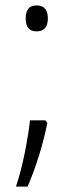

<svg xmlns="http://www.w3.org/2000/svg" viewBox="-20 -560 271 710"><path d="M115 -444Q75 -444 75 -492Q75 -540 115 -540Q157 -540 157 -492Q157 -444 115 -444ZM148 -115 155 -105Q143 -45 124 16Q105 77 82 130H39Q58 73 71.5 5.5Q85 -62 91 -115Z"/></svg>

Font: Noto Sans Tamil Condensed Light
Style: Regular
Weight: 300
Width: 3
Designer: Jelle Bosma - Monotype Design Team
Foundry: Monotype Imaging Inc.
Version: Version 2.004; ttfautohint (v1.8.4.7-5d5b)